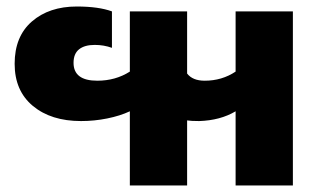

<svg xmlns="http://www.w3.org/2000/svg" viewBox="-20 -570 965 590"><path d="M379 -228Q349 -214 309.5 -206Q270 -198 229 -198Q137 -198 81 -244.5Q25 -291 25 -374Q25 -458 78 -504Q131 -550 216 -550Q283 -550 324 -535V-423Q299 -432 271 -432Q240 -432 223 -418.5Q206 -405 206 -377Q206 -322 279 -322Q335 -322 379 -350V-535H555V-344Q572 -322 609 -322Q662 -322 704 -350V-535H880V0H704V-228Q657 -200 592 -198Q567 -198 555 -200V0H379Z"/></svg>

Font: Prompt
Style: Bold
Weight: 700
Designer: Katatrad Team
Foundry: CadsonDemak
Version: Version 1.000